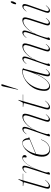

<svg xmlns="http://www.w3.org/2000/svg" viewBox="1103 -1912 816 3062"><g transform="rotate(-90 1511.0 -381.0)"><path d="M127.5 -413.5 77 -419Q74 -419.5 74 -422Q74 -425 78 -425H134Q141.5 -425 144 -429L178.5 -493.5Q180.5 -497.5 183 -497.5Q186 -497.5 186 -494.5Q186 -492 184 -485.5L166.5 -425H270Q273 -425 273 -423Q273 -420 266.5 -420H165L68 -82Q55.5 -37 60.8 -23.2Q66 -9.5 83 -9.5Q119 -9.5 168.5 -68.5Q171.5 -72 173 -70.5Q174.5 -69 172 -66Q147 -32 120.5 -12.2Q94 7.5 68.5 7.5Q44 7.5 35.8 -9.5Q27.5 -26.5 40 -70.5L132.5 -393.5Q136 -405 135.2 -409Q134.5 -413 127.5 -413.5Z M281.5 -366.5Q280 -368 282.5 -371Q328.5 -432.5 366.5 -432.5Q399 -432.5 399 -398Q399 -385.5 393.8 -366Q388.5 -346.5 376 -310.2Q363.5 -274 341.5 -211Q366 -270 397.2 -320.5Q428.5 -371 462.8 -401.8Q497 -432.5 530.5 -432.5Q549.5 -432.5 559.2 -422.5Q569 -412.5 569 -396Q569 -384 561.5 -374.2Q554 -364.5 543.5 -364.5Q530 -364.5 530 -375Q530 -383 532 -389.5Q534 -396 534 -402.5Q534 -424.5 519.5 -424.5Q493 -424.5 456.8 -390.8Q420.5 -357 382 -287.8Q343.5 -218.5 310 -112Q302.5 -88 297.2 -71.8Q292 -55.5 292 -39Q292 -30.5 294.5 -25.8Q297 -21 297 -15.5Q297 -7 288.8 0.2Q280.5 7.5 267.5 7.5Q256.5 7.5 256.8 -2.2Q257 -12 264.5 -35L356 -318.5Q375.5 -378.5 372.2 -397Q369 -415.5 351.5 -415.5Q340.5 -415.5 325 -406Q309.5 -396.5 286 -368.5Q283 -365 281.5 -366.5Z M817 -130Q795.5 -66 751.8 -29.2Q708 7.5 645.5 7.5Q591 7.5 563 -36.5Q535 -80.5 547 -165.5Q554.5 -219.5 576.2 -267.5Q598 -315.5 629 -352.8Q660 -390 695.2 -411.2Q730.5 -432.5 765 -432.5Q800.5 -432.5 819.8 -404Q839 -375.5 839 -337Q839 -326.5 852 -331.5Q856.5 -333 858 -330Q859 -327 855 -325Q852 -323.5 830 -314.5Q808 -305.5 775.2 -291.8Q742.5 -278 706.2 -263Q670 -248 638.2 -235Q606.5 -222 587.5 -214Q581 -187 576.5 -158.5Q565 -81.5 590 -41.2Q615 -1 659.5 -1Q707 -1 747 -32.8Q787 -64.5 812 -131Q813.5 -136 816 -136Q819.5 -136 817 -130ZM761 -428Q711 -428 663 -372.2Q615 -316.5 589.5 -221.5Q610 -230 643 -243.8Q676 -257.5 711.5 -272.2Q747 -287 775.5 -299Q804 -311 815 -315.5Q816 -321 816 -334Q816 -373.5 800.8 -400.8Q785.5 -428 761 -428ZM813 -310Q813 -310 813 -310.5Z M901.5 -366.5Q900 -368 902.5 -371Q926.5 -403.5 947.5 -418Q968.5 -432.5 986.5 -432.5Q1019 -432.5 1019 -397.5Q1019 -379 1008.8 -347.2Q998.5 -315.5 986 -283.8Q973.5 -252 967 -233.5Q1002.5 -305.5 1041.2 -349.2Q1080 -393 1117 -412.8Q1154 -432.5 1184 -432.5Q1213.5 -432.5 1222.5 -416.8Q1231.5 -401 1227.2 -374Q1223 -347 1212 -312.5L1139.5 -90.5Q1123 -40 1128.2 -24.8Q1133.5 -9.5 1147.5 -9.5Q1159 -9.5 1175 -19Q1191 -28.5 1214.5 -56.5Q1217 -60 1219 -58.5Q1220.5 -57 1218 -54Q1194 -22 1173 -7.2Q1152 7.5 1134 7.5Q1112 7.5 1103.5 -11Q1095 -29.5 1107.5 -67.5L1189 -319.5Q1207.5 -376.5 1199.5 -397Q1191.5 -417.5 1165.5 -417.5Q1146.5 -417.5 1117 -402.5Q1087.5 -387.5 1053.8 -354Q1020 -320.5 987.2 -265.8Q954.5 -211 929 -131.5Q917 -94.5 911.5 -75.2Q906 -56 904.5 -47.5Q903 -39 903 -33.5Q903 -27.5 905.5 -24Q908 -20.5 908 -14.5Q908 -7 899.2 0.2Q890.5 7.5 880 7.5Q868.5 7.5 867.2 0Q866 -7.5 871 -20.5L976 -318.5Q997 -378 993 -396.8Q989 -415.5 971.5 -415.5Q960.5 -415.5 945 -406Q929.5 -396.5 906 -368.5Q903 -365 901.5 -366.5Z M1390.5 -413.5 1340 -419Q1337 -419.5 1337 -422Q1337 -425 1341 -425H1397Q1404.5 -425 1407 -429L1441.5 -493.5Q1443.5 -497.5 1446 -497.5Q1449 -497.5 1449 -494.5Q1449 -492 1447 -485.5L1429.5 -425H1533Q1536 -425 1536 -423Q1536 -420 1529.5 -420H1428L1331 -82Q1318.5 -37 1323.8 -23.2Q1329 -9.5 1346 -9.5Q1382 -9.5 1431.5 -68.5Q1434.5 -72 1436 -70.5Q1437.5 -69 1435 -66Q1410 -32 1383.5 -12.2Q1357 7.5 1331.5 7.5Q1307 7.5 1298.8 -9.5Q1290.5 -26.5 1303 -70.5L1395.5 -393.5Q1399 -405 1398.2 -409Q1397.5 -413 1390.5 -413.5Z M1614 -500Q1610.5 -500 1612 -503.5L1664.5 -740.5Q1670.5 -769 1687 -769Q1703 -769 1694 -740.5L1618 -503.5Q1616.5 -500 1614 -500Z M1866 -106.5Q1850.5 -46 1851.8 -27.8Q1853 -9.5 1870.5 -9.5Q1882 -9.5 1897.2 -19Q1912.5 -28.5 1936 -56.5Q1938.5 -60 1940.5 -58.5Q1942 -57 1939.5 -54Q1915.5 -22 1894.5 -7.2Q1873.5 7.5 1855.5 7.5Q1842.5 7.5 1833.5 -0.8Q1824.5 -9 1824.5 -27.5Q1824.5 -47 1835.8 -94.8Q1847 -142.5 1875 -239.5Q1845.5 -167.5 1811 -111.8Q1776.5 -56 1738.2 -24.2Q1700 7.5 1660 7.5Q1620.5 7.5 1602 -30.8Q1583.5 -69 1602 -159Q1613.5 -214.5 1644 -264Q1674.5 -313.5 1717.2 -351.5Q1760 -389.5 1809.2 -411.2Q1858.5 -433 1907.5 -433Q1934.5 -433 1943.5 -427.5Q1952.5 -422 1952.5 -416.5Q1952.5 -412 1948.5 -408.5Q1944.5 -405 1943.5 -401ZM1625.5 -147.5Q1609.5 -73.5 1626.8 -39Q1644 -4.5 1674.5 -4.5Q1710 -4.5 1752.5 -45.5Q1795 -86.5 1839 -174Q1883 -261.5 1923 -401Q1927 -414 1923.5 -419.8Q1920 -425.5 1905.5 -425.5Q1840 -425.5 1782.8 -389.8Q1725.5 -354 1684.5 -291.5Q1643.5 -229 1625.5 -147.5Z M2023 -366.5Q2021.5 -368 2024 -371Q2048 -403.5 2069 -418Q2090 -432.5 2108 -432.5Q2140.5 -432.5 2140.5 -397.5Q2140.5 -379 2130.2 -347.2Q2120 -315.5 2107.5 -283.8Q2095 -252 2088.5 -233.5Q2124 -305.5 2162.8 -349.2Q2201.5 -393 2238.5 -412.8Q2275.5 -432.5 2305.5 -432.5Q2335 -432.5 2344 -416.8Q2353 -401 2348.8 -374Q2344.5 -347 2333.5 -312.5L2261 -90.5Q2244.5 -40 2249.8 -24.8Q2255 -9.5 2269 -9.5Q2280.5 -9.5 2296.5 -19Q2312.5 -28.5 2336 -56.5Q2338.5 -60 2340.5 -58.5Q2342 -57 2339.5 -54Q2315.5 -22 2294.5 -7.2Q2273.5 7.5 2255.5 7.5Q2233.5 7.5 2225 -11Q2216.5 -29.5 2229 -67.5L2310.5 -319.5Q2329 -376.5 2321 -397Q2313 -417.5 2287 -417.5Q2268 -417.5 2238.5 -402.5Q2209 -387.5 2175.2 -354Q2141.5 -320.5 2108.8 -265.8Q2076 -211 2050.5 -131.5Q2038.5 -94.5 2033 -75.2Q2027.5 -56 2026 -47.5Q2024.5 -39 2024.5 -33.5Q2024.5 -27.5 2027 -24Q2029.5 -20.5 2029.5 -14.5Q2029.5 -7 2020.8 0.2Q2012 7.5 2001.5 7.5Q1990 7.5 1988.8 0Q1987.5 -7.5 1992.5 -20.5L2097.5 -318.5Q2118.5 -378 2114.5 -396.8Q2110.5 -415.5 2093 -415.5Q2082 -415.5 2066.5 -406Q2051 -396.5 2027.5 -368.5Q2024.5 -365 2023 -366.5Z M2438 -366.5Q2436.5 -368 2439 -371Q2463 -403.5 2484 -418Q2505 -432.5 2523 -432.5Q2555.5 -432.5 2555.5 -397.5Q2555.5 -379 2545.2 -347.2Q2535 -315.5 2522.5 -283.8Q2510 -252 2503.5 -233.5Q2539 -305.5 2577.8 -349.2Q2616.5 -393 2653.5 -412.8Q2690.5 -432.5 2720.5 -432.5Q2750 -432.5 2759 -416.8Q2768 -401 2763.8 -374Q2759.5 -347 2748.5 -312.5L2676 -90.5Q2659.5 -40 2664.8 -24.8Q2670 -9.5 2684 -9.5Q2695.5 -9.5 2711.5 -19Q2727.5 -28.5 2751 -56.5Q2753.5 -60 2755.5 -58.5Q2757 -57 2754.5 -54Q2730.5 -22 2709.5 -7.2Q2688.5 7.5 2670.5 7.5Q2648.5 7.5 2640 -11Q2631.5 -29.5 2644 -67.5L2725.5 -319.5Q2744 -376.5 2736 -397Q2728 -417.5 2702 -417.5Q2683 -417.5 2653.5 -402.5Q2624 -387.5 2590.2 -354Q2556.5 -320.5 2523.8 -265.8Q2491 -211 2465.5 -131.5Q2453.5 -94.5 2448 -75.2Q2442.5 -56 2441 -47.5Q2439.5 -39 2439.5 -33.5Q2439.5 -27.5 2442 -24Q2444.5 -20.5 2444.5 -14.5Q2444.5 -7 2435.8 0.2Q2427 7.5 2416.5 7.5Q2405 7.5 2403.8 0Q2402.5 -7.5 2407.5 -20.5L2512.5 -318.5Q2533.5 -378 2529.5 -396.8Q2525.5 -415.5 2508 -415.5Q2497 -415.5 2481.5 -406Q2466 -396.5 2442.5 -368.5Q2439.5 -365 2438 -366.5Z M2984.5 -531Q2973.5 -531 2973.5 -545Q2973.5 -555 2979.8 -572.5Q2986 -590 2994.8 -604Q3003.5 -618 3011.5 -618Q3017.5 -618 3019.5 -613.8Q3021.5 -609.5 3021.5 -604Q3021.5 -591 3015.5 -573.8Q3009.5 -556.5 3000.8 -543.8Q2992 -531 2984.5 -531ZM2877 -90.5Q2860.5 -43 2865 -26.2Q2869.5 -9.5 2885 -9.5Q2896.5 -9.5 2912.5 -19Q2928.5 -28.5 2952 -56.5Q2954.5 -60 2956.5 -58.5Q2958 -57 2955.5 -54Q2931.5 -22 2910.5 -7.2Q2889.5 7.5 2871.5 7.5Q2851 7.5 2841.5 -10.8Q2832 -29 2845.5 -67.5L2933 -317.5Q2953.5 -376.5 2950.2 -396Q2947 -415.5 2929 -415.5Q2918 -415.5 2902.5 -406Q2887 -396.5 2863.5 -368.5Q2860.5 -365 2859 -366.5Q2857.5 -368 2860 -371Q2884 -403.5 2905 -418Q2926 -432.5 2944 -432.5Q2966 -432.5 2974.8 -414Q2983.5 -395.5 2967.5 -349Z"/></g></svg>

Font: Fraunces 144pt S000 Thin
Style: Italic
Weight: 100
Italic angle: -16°
Version: Version 1.000; ttfautohint (v1.8.3)